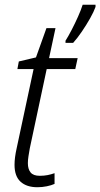

<svg xmlns="http://www.w3.org/2000/svg" viewBox="-20 -776 421 806"><path d="M255 -605Q267 -624 281 -651Q295 -678 307.5 -706Q320 -734 327 -756H381V-747Q374 -727 358.5 -699.5Q343 -672 324 -644Q305 -616 287 -596H255ZM137 10Q92 10 66.5 -13Q41 -36 41 -84Q41 -114 50 -154L121 -486H53L59 -518L131 -535L175 -658H213L186 -532H306L296 -486H176L105 -153Q102 -136 99.5 -120Q97 -104 97 -91Q97 -66 108.5 -52Q120 -38 147 -38Q165 -38 180 -41Q195 -44 209 -49V-4Q196 2 176.5 6Q157 10 137 10Z"/></svg>

Font: Noto Sans SemiCondensed Light
Style: Italic
Weight: 300
Width: 4
Italic angle: -12°
Designer: Monotype Design Team
Foundry: Monotype Imaging Inc.
Version: Version 2.013; ttfautohint (v1.8.4.7-5d5b)